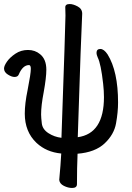

<svg xmlns="http://www.w3.org/2000/svg" viewBox="-24 -740 655 953"><path d="M334 193Q314 193 293 182.5Q272 172 270 153Q277 78 280 22Q206 15 157 -31Q99 -86 99 -176Q99 -226 113 -293Q129 -374 129 -398Q129 -417 120 -417Q89 -417 69 -370Q64 -358 48 -358Q34 -358 15 -370Q-4 -382 -4 -400Q-4 -413 10.5 -434Q25 -455 52.5 -473.5Q80 -492 115 -492Q150 -492 175 -471Q206 -446 206 -394Q206 -355 193 -283Q180 -216 180 -172Q180 -157 183.5 -127.5Q187 -98 216.5 -79Q246 -60 281 -56Q301 -625 301 -663L300 -704Q300 -720 322 -720Q339 -720 361.5 -708Q384 -696 384 -672Q379 -585 362 -59Q492 -77 492 -258Q492 -289 488 -324Q477 -423 461 -455Q455 -469 455 -477Q455 -497 474 -497Q492 -497 510 -470Q562 -386 562 -231Q562 -184 552 -128Q542 -72 495 -28Q448 16 361 23Q358 94 358 174Q358 193 334 193Z"/></svg>

Font: ToneOZ-Pinyin-WenKai-Medium
Style: Medium
Weight: 700
Designer: Fontworks Inc.
Foundry: ToneOZ
Version: Version 0.240331